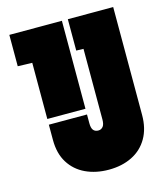

<svg xmlns="http://www.w3.org/2000/svg" viewBox="-107 -782 754 875"><g transform="rotate(-15 269.5 -344.5)"><path d="M509 -700H295V-552L329 -551V-217Q329 -207 327 -198.5Q325 -190 321 -185Q317 -180 311.5 -177Q306 -174 298 -174Q291 -174 285 -176.5Q279 -179 275 -184Q271 -189 269 -197Q267 -205 267 -216V-258H87V-186Q87 -122 114.5 -78Q142 -34 190 -11.5Q238 11 299 11Q361 11 408.5 -12.5Q456 -36 482.5 -81.5Q509 -127 509 -191ZM267 -700H19V-552L87 -550V-285H267Z"/></g></svg>

Font: Advent Pro Black
Style: Regular
Weight: 900
Version: Version 3.000